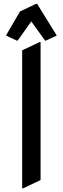

<svg xmlns="http://www.w3.org/2000/svg" viewBox="-20 -980 333 1019"><path d="M97.7 19.5V-712.9L190.4 -756.8H195.3V-24.4L102.5 19.5ZM11.7 -791.5 85.9 -918.9 171.9 -960H176.8L281.2 -791.5L224.1 -764.6H219.2L146 -866.2L73.7 -764.6H68.8Z"/></svg>

Font: Nova Slim
Style: Book
Weight: 400
Version: Version 2.000